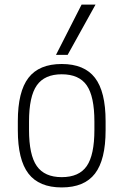

<svg xmlns="http://www.w3.org/2000/svg" viewBox="-20 -810 540 840"><path d="M250 10Q151 10 104.5 -50.5Q58 -111 58 -240V-280Q58 -409 104.5 -469.5Q151 -530 250 -530Q349 -530 395.5 -469.5Q442 -409 442 -280V-240Q442 -111 395.5 -50.5Q349 10 250 10ZM250 -35Q326 -35 359.5 -83.5Q393 -132 393 -242V-278Q393 -388 359.5 -436.5Q326 -485 250 -485Q175 -485 141 -436.5Q107 -388 107 -278V-242Q107 -132 141 -83.5Q175 -35 250 -35ZM276 -570H225L337 -790H398Z"/></svg>

Font: M PLUS 1 Code Light
Style: Regular
Weight: 300
Designer: Coji Morishita
Foundry: UNDERFOREST DESIGN
Version: Version 1.002